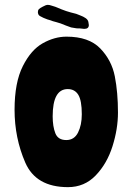

<svg xmlns="http://www.w3.org/2000/svg" viewBox="-20 -749 546 791"><path d="M40 -297Q40 -409 74 -476.5Q108 -544 156.5 -571Q205 -598 254 -598Q346 -598 393 -549.5Q440 -501 453 -434.5Q466 -368 466 -285Q466 -218 443.5 -146.5Q421 -75 374.5 -26.5Q328 22 260 22Q128 22 84 -79.5Q40 -181 40 -297ZM317 -278Q317 -335 302.5 -358.5Q288 -382 259 -382Q197 -382 197 -270Q197 -228 208 -200Q219 -172 253 -172Q286 -172 301.5 -203Q317 -234 317 -278ZM273 -636 251 -644Q228 -654 211.5 -658Q195 -662 189 -665Q176 -668 159 -675.5Q142 -683 139 -688Q136 -694 136 -699Q136 -707 140.5 -711.5Q145 -716 155 -721Q169 -729 177 -729Q184 -729 193.5 -725.5Q203 -722 208 -721Q236 -709 252.5 -703.5Q269 -698 294 -692Q298 -690 310.5 -685.5Q323 -681 332.5 -674.5Q342 -668 344 -659Q346 -649 346 -646Q346 -630 327 -630Q322 -630 308 -632Q297 -631 273 -636Z"/></svg>

Font: Barriecito
Style: Regular
Weight: 400
Designer: Pablo Cosgaya & Sergio Jiménez
Foundry: Pablo Cosgaya & Sergio Jiménez
Version: Version 1.001